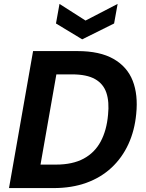

<svg xmlns="http://www.w3.org/2000/svg" viewBox="-20 -961 744 981"><path d="M26 0 149 -700H376Q490 -700 560 -660Q630 -620 658 -548.5Q686 -477 676 -379Q668 -294 636 -224.5Q604 -155 550 -104.5Q496 -54 421.5 -27Q347 0 253 0ZM187 -120H266Q351 -120 407.5 -150.5Q464 -181 494.5 -238Q525 -295 532 -374Q539 -441 523.5 -487Q508 -533 465.5 -557Q423 -581 348 -581H268ZM581 -941 563 -841 400 -760 266 -841 284 -941 417 -856Z"/></svg>

Font: DM Sans 12pt ExtraBold
Style: Italic
Weight: 800
Italic angle: -10°
Version: Version 4.004;gftools[0.9.30]